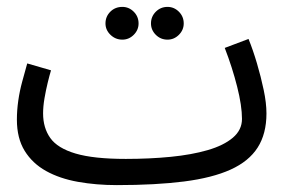

<svg xmlns="http://www.w3.org/2000/svg" viewBox="-20 -516 846 557"><path d="M319 21 345 -55Q414 -55 475 -61Q536 -67 582.5 -80.5Q629 -94 655.5 -116.5Q682 -139 682 -171Q682 -209 668 -264.5Q654 -320 632 -377L701 -403Q714 -371 725.5 -332Q737 -293 745 -255Q753 -217 753 -187Q753 -128 727.5 -88Q702 -48 649 -24Q596 0 514 10.5Q432 21 319 21ZM319 21Q259 21 206 11.5Q153 2 113.5 -20Q74 -42 51.5 -78.5Q29 -115 29 -169Q29 -196 33 -224Q37 -252 44.5 -279.5Q52 -307 59 -332L128 -312Q124 -299 118.5 -276.5Q113 -254 109 -230.5Q105 -207 105 -187Q105 -145 126 -115.5Q147 -86 199.5 -70.5Q252 -55 345 -55L365 -11ZM466 -401Q446 -401 432 -415Q418 -429 418 -448Q418 -468 432 -482Q446 -496 466 -496Q485 -496 499 -482Q513 -468 513 -448Q513 -429 499 -415Q485 -401 466 -401ZM335 -401Q315 -401 300.5 -415Q286 -429 286 -448Q286 -468 300 -482Q314 -496 335 -496Q354 -496 368 -482Q382 -468 382 -448Q382 -429 368 -415Q354 -401 335 -401Z"/></svg>

Font: Noto Sans Arabic Condensed
Style: Regular
Weight: 400
Width: 3
Designer: Monotype Design Team, Nadine Chahine, Nizar Qandah and Khaled Hosny
Foundry: Monotype Imaging Inc.
Version: Version 2.012